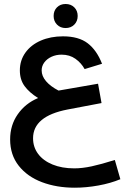

<svg xmlns="http://www.w3.org/2000/svg" viewBox="-20 -732 640 938"><path d="M29.5 -51Q29.5 -120.5 66.8 -173.8Q104 -227 166 -253Q123 -280 100 -311.5Q77 -343 77 -388Q77 -437 104.2 -475Q131.5 -513 179.5 -533.8Q227.5 -554.5 287.5 -554.5Q364 -554.5 408.2 -520.8Q452.5 -487 478.5 -420.5L393.5 -394.5Q377 -424.5 348.5 -444.8Q320 -465 281 -465Q254 -465 231.8 -454.8Q209.5 -444.5 196.5 -427Q183.5 -409.5 183.5 -388Q183.5 -360.5 205 -335.2Q226.5 -310 266 -289.5L459 -323L476 -228.5L310 -197Q141.5 -164.5 141.5 -56.5Q141.5 -13.5 166.2 19.8Q191 53 236.8 71.8Q282.5 90.5 342.5 90.5Q382 90.5 428.2 80.5Q474.5 70.5 541 49.5L568 143.5Q520 163.5 460.8 174.2Q401.5 185 345 185Q256.5 185 185 158Q113.5 131 71.5 77.8Q29.5 24.5 29.5 -51ZM242 -654Q242 -679.5 258.2 -696Q274.5 -712.5 300.5 -712.5Q326.5 -712.5 343 -696Q359.5 -679.5 359.5 -654Q359.5 -628.5 343 -611.8Q326.5 -595 300.5 -595Q275 -595 258.5 -611.8Q242 -628.5 242 -654Z"/></svg>

Font: JuliaMono SemiBold
Style: Regular
Weight: 600
Monospace: yes
Designer: cormullion
Foundry: corm
Version: Version 0.055; ttfautohint (v1.8.4)